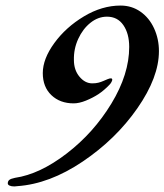

<svg xmlns="http://www.w3.org/2000/svg" viewBox="-20 -649 592 691"><path d="M32 22Q21 22 14.5 19Q8 16 8 11Q8 3 13.5 -1.5Q19 -6 34 -9Q123 -22 220 -96.5Q317 -171 381 -276.5Q445 -382 445 -480Q445 -528 424 -558.5Q403 -589 365 -589Q333 -589 305.5 -567Q278 -545 261.5 -509Q245 -473 246 -433Q246 -397 266 -373Q286 -349 312 -349Q325 -349 334.5 -351.5Q344 -354 353 -358Q362 -362 367 -364Q384 -371 384 -362Q384 -359 381 -353.5Q378 -348 374 -344Q355 -324 334 -310Q314 -297 289.5 -287Q265 -277 245 -277Q196 -277 165 -306.5Q134 -336 134 -386Q134 -437 175.5 -494Q217 -551 282 -590Q347 -629 414 -629Q454 -629 485.5 -607Q517 -585 534.5 -547Q552 -509 552 -465Q552 -371 474.5 -259.5Q397 -148 277.5 -67.5Q158 13 42 21Z"/></svg>

Font: EB Garamond SemiBold
Style: Italic
Weight: 600
Italic angle: -17.2°
Designer: Georg Duffner and Octavio Pardo
Foundry: Georg Duffner
Version: Version 1.000